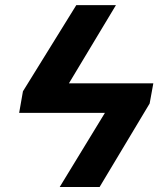

<svg xmlns="http://www.w3.org/2000/svg" viewBox="-20 -748 660 768"><path d="M518.6 -414.6 498.5 -296.4H133.8L154.3 -414.6ZM443.8 -727.5 184.6 -296.4H56.6L71.8 -382.8L285.2 -727.5ZM578.6 -334 378.4 0H218.8L471.7 -414.6H593.3Z"/></svg>

Font: Inter Tight
Style: Bold Italic
Weight: 700
Italic angle: -9.39999°
Designer: Rasmus Andersson
Foundry: rsms
Version: Version 3.004